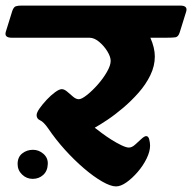

<svg xmlns="http://www.w3.org/2000/svg" viewBox="-76 -645 688 687"><path d="M95 -58Q94 -33 78.5 -19Q63 -5 41 -5Q19 -5 3 -20.5Q-13 -36 -13 -58Q-13 -83 3.5 -96Q20 -109 42 -109Q63 -109 79.5 -94.5Q96 -80 95 -58ZM-55 -532 -32 -606Q-27 -620 -19.5 -622.5Q-12 -625 0 -625H569Q597 -625 590 -603L567 -529Q562 -513 551.5 -511.5Q541 -510 518 -510H462Q470 -492 474 -475Q478 -458 478 -443Q478 -409 462 -376Q446 -343 420 -313.5Q394 -284 364.5 -259Q335 -234 308 -216Q281 -198 263 -188Q272 -181 288 -169Q304 -157 323 -145Q342 -133 359 -125Q376 -117 385 -117Q396 -117 407.5 -127.5Q419 -138 430 -148Q441 -158 447 -158Q455 -158 458 -146Q461 -134 461 -124Q461 -103 448.5 -77.5Q436 -52 416.5 -29.5Q397 -7 376.5 7.5Q356 22 339 22Q320 22 289.5 4.5Q259 -13 224.5 -42.5Q190 -72 156.5 -109Q123 -146 96 -186Q80 -209 67.5 -214.5Q55 -220 55 -233Q55 -242 65.5 -257Q76 -272 91 -288Q106 -304 121 -315Q136 -326 145 -326Q154 -326 164.5 -317Q175 -308 185.5 -299Q196 -290 206 -290Q216 -290 235 -305Q254 -320 273.5 -342Q293 -364 306.5 -387.5Q320 -411 320 -427Q320 -442 308 -461.5Q296 -481 278.5 -495.5Q261 -510 244 -510H-34Q-62 -510 -55 -532Z"/></svg>

Font: Alkatra
Style: Regular
Weight: 400
Designer: Suman Bhandary
Version: Version 1.100;gftools[0.9.22]